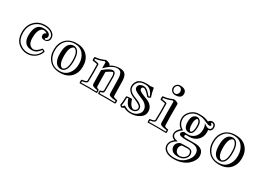

<svg xmlns="http://www.w3.org/2000/svg" viewBox="-17 -1600 3846 2810"><g transform="rotate(30 1905.5 -195.5)"><path d="M418 -339Q418 -309 393 -302Q386 -289 393 -279Q418 -279 435 -296Q452 -313 452 -339Q452 -385 409 -414.5Q366 -444 297 -444Q200 -444 135 -378.5Q70 -313 70 -207Q70 -97 130.5 -41.5Q191 14 273 14Q333 14 384.5 -18.5Q436 -51 460 -116Q453 -124 441 -127Q428 -109 420 -100.5Q412 -92 394 -76.5Q376 -61 353.5 -54Q331 -47 304 -47Q228 -47 192.5 -91.5Q157 -136 157 -207Q157 -412 297 -412Q353 -412 385.5 -393.5Q418 -375 418 -339ZM432 -146Q465 -142 483 -119Q455 -43 397 -4.5Q339 34 273 34Q184 34 117 -26.5Q50 -87 50 -207Q50 -322 120.5 -393Q191 -464 297 -464Q375 -464 423.5 -429Q472 -394 472 -339Q472 -305 449.5 -285Q427 -265 393 -265Q332 -265 332 -319Q332 -353 374 -368Q346 -387 316 -390Q226 -377 226 -207Q226 -79 321 -68Q378 -75 432 -146Z M812 -412Q862 -412 891.5 -364Q921 -316 921 -215Q921 -114 891.5 -66Q862 -18 812 -18Q756 -18 722.5 -66Q689 -114 689 -215Q689 -316 722.5 -364Q756 -412 812 -412ZM812 14Q902 14 955 -50Q1008 -114 1008 -215Q1008 -316 955 -380Q902 -444 812 -444Q715 -444 658.5 -380Q602 -316 602 -215Q602 -114 658.5 -50Q715 14 812 14ZM829 -464Q947 -464 1012 -395Q1077 -326 1077 -215Q1077 -104 1012 -35Q947 34 829 34Q712 34 647 -35Q582 -104 582 -215Q582 -326 647 -395Q712 -464 829 -464ZM758 -215Q758 -57 829 -40Q901 -57 901 -215Q901 -371 829 -390Q758 -371 758 -215Z M1485 -20Q1479 -9 1485 4Q1612 1 1739 4Q1746 -8 1739 -20Q1620 -26 1619 -67L1614 -315Q1612 -382 1592.5 -413Q1573 -444 1525 -444Q1444 -444 1332 -332V-429Q1328 -437 1315 -442Q1247 -410 1174 -402Q1171 -390 1174 -379Q1230 -376 1257 -359Q1262 -213 1257 -67Q1256 -31 1173 -20Q1167 -9 1173 4Q1300 -1 1428 4Q1434 -9 1428 -20Q1337 -30 1336 -67Q1332 -171 1332 -301Q1430 -387 1486 -387Q1539 -387 1539 -299L1538 -67Q1538 -43 1523.5 -33.5Q1509 -24 1485 -20ZM1469 21Q1457 -8 1469 -38Q1485 -38 1501.5 -46.5Q1518 -55 1518 -67L1519 -299Q1519 -352 1498 -364Q1462 -355 1401 -311Q1401 -177 1405 -68Q1407 -42 1444 -38Q1456 -8 1444 21Q1301 16 1156 21Q1144 -8 1156 -38Q1236 -49 1237 -68Q1242 -208 1237 -347Q1204 -357 1156 -360Q1145 -389 1156 -422Q1230 -426 1322 -466Q1375 -462 1401 -434V-418Q1470 -464 1560 -464Q1626 -464 1654 -428Q1682 -392 1683 -315Q1685 -121 1688 -67Q1689 -47 1757 -38Q1768 -6 1755 21Q1612 18 1469 21Z M2018 14Q2079 14 2122.5 -22Q2166 -58 2166 -103Q2166 -147 2139 -179Q2112 -211 2074 -228.5Q2036 -246 1997.5 -261Q1959 -276 1932 -296Q1905 -316 1905 -343Q1905 -377 1930.5 -394.5Q1956 -412 1990 -412Q2026 -412 2054.5 -389.5Q2083 -367 2124 -318Q2137 -318 2143 -324Q2125 -376 2089.5 -410Q2054 -444 1999 -444Q1920 -444 1886 -406.5Q1852 -369 1852 -323Q1852 -284 1878 -256.5Q1904 -229 1941 -214Q1978 -199 2014.5 -184.5Q2051 -170 2077 -146.5Q2103 -123 2103 -90Q2103 -62 2079 -40Q2055 -18 2012 -18Q1960 -18 1932 -51Q1904 -84 1885 -143Q1868 -143 1862 -140Q1862 -105 1858.5 -59.5Q1855 -14 1852 -6Q1855 -1 1861 3Q1881 -11 1892 -27Q1935 -3 1959 5.5Q1983 14 2018 14ZM1906 6Q1882 14 1860 25Q1838 11 1830 -4Q1833 -13 1837.5 -63.5Q1842 -114 1842 -153Q1871 -166 1935 -163Q1970 -49 2031 -39Q2056 -43 2069.5 -57.5Q2083 -72 2083 -90Q2083 -116 2057 -135Q2031 -154 1994.5 -169Q1958 -184 1921 -201.5Q1884 -219 1858 -250Q1832 -281 1832 -323Q1832 -347 1839.5 -369.5Q1847 -392 1864.5 -414.5Q1882 -437 1916.5 -450.5Q1951 -464 1999 -464Q2053 -464 2079 -458L2097 -464H2130Q2143 -381 2166 -319Q2145 -298 2115 -298Q2090 -328 2076 -342.5Q2062 -357 2042.5 -371.5Q2023 -386 2006 -390Q1974 -385 1974 -361Q1974 -337 2001 -319.5Q2028 -302 2066 -288.5Q2104 -275 2142.5 -257.5Q2181 -240 2208 -205Q2235 -170 2235 -121Q2235 -48 2167 -6Q2099 36 2013 34Q1949 32 1906 6Z M2404.5 -648.5Q2389 -631 2389 -606Q2389 -581 2404.5 -563.5Q2420 -546 2442 -546Q2464 -546 2479.5 -563.5Q2495 -581 2495 -606Q2495 -631 2479.5 -648.5Q2464 -666 2442 -666Q2420 -666 2404.5 -648.5ZM2449 -686Q2559 -686 2559 -606Q2559 -526 2449 -526Q2416 -526 2392.5 -549.5Q2369 -573 2369 -606Q2369 -639 2392.5 -662.5Q2416 -686 2449 -686ZM2601 -20Q2485 -31 2484 -67Q2479 -216 2480 -429Q2476 -437 2463 -442Q2395 -410 2322 -402Q2319 -390 2322 -379Q2377 -376 2406 -359Q2410 -177 2405 -67Q2404 -31 2322 -20Q2317 -8 2322 4Q2462 1 2601 4Q2606 -8 2601 -20ZM2619 -38Q2627 -8 2619 21Q2462 16 2304 21Q2296 -8 2304 -38Q2384 -46 2385 -68Q2391 -207 2386 -347Q2353 -357 2304 -360Q2293 -389 2304 -422Q2378 -426 2470 -466Q2523 -462 2549 -434Q2547 -194 2553 -68Q2554 -46 2619 -38Z M2808 -283Q2808 -351 2833.5 -381.5Q2859 -412 2898 -412Q2927 -412 2951.5 -384.5Q2976 -357 2976 -292Q2976 -153 2900 -153Q2808 -153 2808 -283ZM2806 130Q2806 76 2868 43Q2907 39 2988 39Q3046 39 3065.5 60.5Q3085 82 3085 123Q3085 158 3047.5 196Q3010 234 2935 234Q2868 234 2837 203.5Q2806 173 2806 130ZM3120 -423Q3133 -422 3133 -409Q3133 -393 3113 -390Q3096 -388 3071 -398Q3058 -403 3037.5 -412Q3017 -421 3008.5 -424.5Q3000 -428 2985.5 -433Q2971 -438 2960.5 -439.5Q2950 -441 2934.5 -442.5Q2919 -444 2900 -444Q2826 -444 2774.5 -394Q2723 -344 2723 -284Q2723 -187 2811 -138Q2732 -79 2732 -32Q2732 27 2826 41Q2730 93 2730 165Q2730 212 2774 243.5Q2818 275 2903 275Q3004 275 3074 208Q3144 141 3144 72Q3144 -40 3008 -40Q2993 -40 2968 -39Q2943 -38 2934 -38Q2859 -38 2828.5 -48Q2798 -58 2798 -80Q2798 -108 2841 -126Q2871 -121 2904 -121Q2970 -121 3015.5 -167Q3061 -213 3061 -291Q3061 -353 3038 -385L3040 -387Q3048 -382 3061.5 -372.5Q3075 -363 3082 -359Q3089 -355 3100.5 -351Q3112 -347 3123 -347Q3142 -347 3154.5 -361.5Q3167 -376 3167 -396Q3167 -417 3155 -431.5Q3143 -446 3120 -446Q3113 -433 3120 -423ZM3126 -327Q3130 -311 3130 -291Q3130 -204 3074.5 -152.5Q3019 -101 2939 -101H2878Q2864 -85 2870 -72.5Q2876 -60 2893 -60H3057Q3213 -60 3213 72Q3213 107 3192 145.5Q3171 184 3133.5 217.5Q3096 251 3035 273Q2974 295 2903 295Q2808 295 2759 258Q2710 221 2710 165Q2710 103 2775 50Q2712 28 2712 -32Q2712 -84 2776 -137Q2703 -190 2703 -284Q2703 -351 2760.5 -407.5Q2818 -464 2900 -464Q2961 -464 2990 -457.5Q3019 -451 3063 -433Q3085 -466 3120 -466Q3154 -466 3170.5 -446Q3187 -426 3187 -396Q3187 -367 3170.5 -347Q3154 -327 3126 -327ZM2875 130Q2875 161 2893.5 184.5Q2912 208 2953 213Q3009 208 3037 178.5Q3065 149 3065 123Q3065 93 3051.5 76Q3038 59 2999 59Q2953 59 2908 63Q2875 91 2875 130ZM2877 -283Q2877 -191 2917 -176Q2956 -191 2956 -292Q2956 -372 2915 -388Q2877 -372 2877 -283Z M3499 -412Q3549 -412 3578.5 -364Q3608 -316 3608 -215Q3608 -114 3578.5 -66Q3549 -18 3499 -18Q3443 -18 3409.5 -66Q3376 -114 3376 -215Q3376 -316 3409.5 -364Q3443 -412 3499 -412ZM3499 14Q3589 14 3642 -50Q3695 -114 3695 -215Q3695 -316 3642 -380Q3589 -444 3499 -444Q3402 -444 3345.5 -380Q3289 -316 3289 -215Q3289 -114 3345.5 -50Q3402 14 3499 14ZM3516 -464Q3634 -464 3699 -395Q3764 -326 3764 -215Q3764 -104 3699 -35Q3634 34 3516 34Q3399 34 3334 -35Q3269 -104 3269 -215Q3269 -326 3334 -395Q3399 -464 3516 -464ZM3445 -215Q3445 -57 3516 -40Q3588 -57 3588 -215Q3588 -371 3516 -390Q3445 -371 3445 -215Z"/></g></svg>

Font: Jacques Francois Shadow
Style: Regular
Weight: 400
Designer: Alexei Vanyashin, Nikita Kanarev (i@xarsok.ru)
Foundry: Cyreal (www.cyreal.org)
Version: Version 1.003